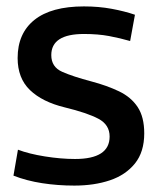

<svg xmlns="http://www.w3.org/2000/svg" viewBox="-20 -569 492 599"><path d="M22 -21 36 -102Q70 -89 120 -81Q170 -73 214 -73Q322 -73 322 -143Q322 -180 287 -198.5Q252 -217 182 -234Q112 -251 73.5 -288Q35 -325 35 -388Q35 -465 87.5 -507Q140 -549 242 -549Q288 -549 328.5 -541.5Q369 -534 401 -523L386 -441Q355 -450 320.5 -456.5Q286 -463 242 -463Q140 -463 140 -397Q140 -360 174 -345Q208 -330 265 -315Q314 -302 351.5 -284Q389 -266 409.5 -235Q430 -204 430 -153Q430 -95 401 -59Q372 -23 323 -6.5Q274 10 212 10Q160 10 111.5 2.5Q63 -5 22 -21Z"/></svg>

Font: Georama Medium
Style: Regular
Weight: 500
Designer: Jean-Baptiste Levee
Foundry: Production Type
Version: Version 1.000